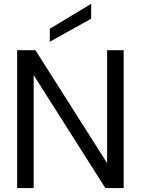

<svg xmlns="http://www.w3.org/2000/svg" viewBox="-20 -955 715 975"><path d="M67 0V-700H160L523 -128H524V-700H608V0H515L152 -572H151V0ZM233 -743V-809L442 -935H443V-860Z"/></svg>

Font: DM Sans 28pt
Style: Regular
Weight: 400
Version: Version 4.004;gftools[0.9.30]